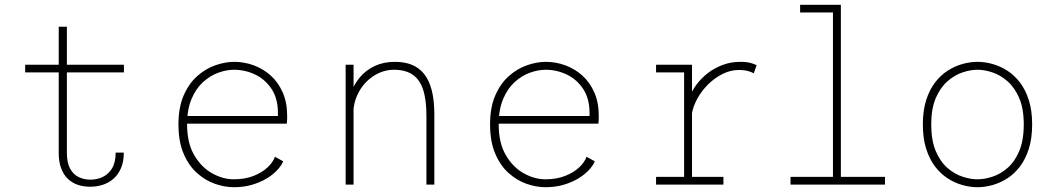

<svg xmlns="http://www.w3.org/2000/svg" viewBox="-20 -770 4420 801"><path d="M225 -131.5V-658.5H259V-132.5Q259 -92 272 -67.5Q285 -43 307.2 -31.8Q329.5 -20.5 357 -20.5Q385 -20.5 409 -32Q433 -43.5 447.8 -68.2Q462.5 -93 462.5 -133.5H496.5Q496.5 -96 485 -69Q473.5 -42 454 -24.8Q434.5 -7.5 409.2 0.8Q384 9 356 9Q327 9 303 0.5Q279 -8 261.5 -25.5Q244 -43 234.5 -69.5Q225 -96 225 -131.5ZM85 -468V-500H497V-468Z M955.5 11Q917 11 876.5 -3.2Q836 -17.5 801.5 -48.5Q767 -79.5 745.8 -129.5Q724.5 -179.5 724.5 -251Q724.5 -322.5 746.5 -372.5Q768.5 -422.5 803.5 -453.2Q838.5 -484 879.2 -498Q920 -512 957.5 -512Q999 -512 1038.5 -497.5Q1078 -483 1109.5 -454.8Q1141 -426.5 1159.5 -384.2Q1178 -342 1178 -286.5Q1178 -280 1177.8 -270.2Q1177.5 -260.5 1176.5 -254H749V-286H1139.5Q1139.5 -290.5 1139.5 -292.2Q1139.5 -294 1139.5 -298.5Q1139.5 -358.5 1113 -398.8Q1086.5 -439 1044.5 -459Q1002.5 -479 956.5 -479Q924.5 -479 890.2 -466.5Q856 -454 826.5 -427Q797 -400 778.8 -356.5Q760.5 -313 760.5 -251Q760.5 -173.5 790.2 -122.8Q820 -72 865 -47Q910 -22 955.5 -22Q1002 -22 1037.5 -36Q1073 -50 1096 -71.5Q1119 -93 1127 -116L1161.5 -97Q1154 -79 1136.2 -60Q1118.5 -41 1091.8 -25Q1065 -9 1030.8 1Q996.5 11 955.5 11Z M1422 0V-500H1455V-402V0ZM1759 0V-287Q1759 -355.5 1744.5 -397.8Q1730 -440 1700 -459.5Q1670 -479 1623.5 -479Q1591.5 -479 1561.8 -465.8Q1532 -452.5 1508.2 -428.5Q1484.5 -404.5 1470 -372.2Q1455.5 -340 1454 -302H1430.5Q1430.5 -343.5 1443.8 -381.2Q1457 -419 1482.2 -448.5Q1507.5 -478 1544 -495Q1580.5 -512 1627.5 -512Q1667.5 -512 1698 -499.8Q1728.5 -487.5 1749.5 -461.2Q1770.5 -435 1781.2 -393.2Q1792 -351.5 1792 -292V0Z M2255.5 11Q2217 11 2176.5 -3.2Q2136 -17.5 2101.5 -48.5Q2067 -79.5 2045.8 -129.5Q2024.5 -179.5 2024.5 -251Q2024.5 -322.5 2046.5 -372.5Q2068.5 -422.5 2103.5 -453.2Q2138.5 -484 2179.2 -498Q2220 -512 2257.5 -512Q2299 -512 2338.5 -497.5Q2378 -483 2409.5 -454.8Q2441 -426.5 2459.5 -384.2Q2478 -342 2478 -286.5Q2478 -280 2477.8 -270.2Q2477.5 -260.5 2476.5 -254H2049V-286H2439.5Q2439.5 -290.5 2439.5 -292.2Q2439.5 -294 2439.5 -298.5Q2439.5 -358.5 2413 -398.8Q2386.5 -439 2344.5 -459Q2302.5 -479 2256.5 -479Q2224.5 -479 2190.2 -466.5Q2156 -454 2126.5 -427Q2097 -400 2078.8 -356.5Q2060.5 -313 2060.5 -251Q2060.5 -173.5 2090.2 -122.8Q2120 -72 2165 -47Q2210 -22 2255.5 -22Q2302 -22 2337.5 -36Q2373 -50 2396 -71.5Q2419 -93 2427 -116L2461.5 -97Q2454 -79 2436.2 -60Q2418.5 -41 2391.8 -25Q2365 -9 2330.8 1Q2296.5 11 2255.5 11Z M2717 0V-32H2834V-468H2717V-500H2867V-371V-32H2998V0ZM2866 -293 2839.5 -297Q2841 -327.5 2853 -358.2Q2865 -389 2885.5 -416.8Q2906 -444.5 2934 -465.8Q2962 -487 2996 -499.5Q3030 -512 3068 -512Q3096 -512 3112.8 -507Q3129.5 -502 3136.5 -498L3124.5 -464Q3119 -468 3103 -473Q3087 -478 3062 -478Q3027.5 -478 2994.5 -461.5Q2961.5 -445 2934.2 -418Q2907 -391 2889 -358.2Q2871 -325.5 2866 -293Z M3278 0V-32H3455V-718H3318V-750H3488V-32H3672V0Z M4058 11Q4027.5 11 3995.8 2.2Q3964 -6.5 3934.2 -25.5Q3904.5 -44.5 3881 -75.2Q3857.5 -106 3843.8 -149.5Q3830 -193 3830 -251Q3830 -308.5 3843.8 -352Q3857.5 -395.5 3881 -426Q3904.5 -456.5 3934.2 -475.5Q3964 -494.5 3995.8 -503.2Q4027.5 -512 4058 -512Q4088.5 -512 4120.2 -503.2Q4152 -494.5 4181.8 -475.5Q4211.5 -456.5 4235 -426Q4258.5 -395.5 4272.2 -352Q4286 -308.5 4286 -251Q4286 -193 4272.2 -149.5Q4258.5 -106 4235 -75.2Q4211.5 -44.5 4181.8 -25.5Q4152 -6.5 4120.2 2.2Q4088.5 11 4058 11ZM4058 -22Q4087 -22 4120.2 -32.8Q4153.5 -43.5 4183.2 -69.2Q4213 -95 4232 -139.5Q4251 -184 4251 -251Q4251 -317 4232 -361Q4213 -405 4183.2 -431Q4153.5 -457 4120.2 -468Q4087 -479 4058 -479Q4029 -479 3995.8 -468Q3962.5 -457 3932.8 -431Q3903 -405 3884 -361Q3865 -317 3865 -251Q3865 -184 3884 -139.5Q3903 -95 3932.8 -69.2Q3962.5 -43.5 3995.8 -32.8Q4029 -22 4058 -22Z"/></svg>

Font: Trispace Thin
Style: Regular
Weight: 100
Designer: Tyler Finck
Foundry: Etcetera Type Company
Version: Version 1.210